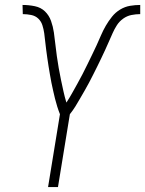

<svg xmlns="http://www.w3.org/2000/svg" viewBox="-20 -755 586 775"><path d="M174 0 222 -294Q216 -309 211 -325Q206 -341 202 -357Q198 -373 194.5 -389Q191 -405 187.5 -421.5Q184 -438 181.5 -454.5Q179 -471 176 -487.5Q173 -504 171 -520.5Q169 -537 166.5 -553.5Q164 -570 162.5 -587Q161 -604 158.5 -621Q156 -638 151 -653.5Q146 -669 134.5 -680Q123 -691 106 -694.5Q89 -698 72 -698L71 -735Q96 -735 120.5 -730Q145 -725 161.5 -709Q178 -693 186 -670.5Q194 -648 197.5 -624Q201 -600 203.5 -576Q206 -552 209.5 -528Q213 -504 217 -480.5Q221 -457 226 -433.5Q231 -410 236 -387Q241 -364 248 -341Q260 -359 270.5 -378Q281 -397 292 -416.5Q303 -436 313 -455.5Q323 -475 332.5 -494.5Q342 -514 351.5 -533.5Q361 -553 370 -572.5Q379 -592 387.5 -612Q396 -632 407 -651Q418 -670 432 -687.5Q446 -705 465 -716.5Q484 -728 505 -731.5Q526 -735 546 -735V-698Q529 -698 511 -694.5Q493 -691 477.5 -680Q462 -669 452 -653.5Q442 -638 434.5 -621Q427 -604 419.5 -587Q412 -570 404.5 -553.5Q397 -537 389 -520.5Q381 -504 373 -487.5Q365 -471 356.5 -454.5Q348 -438 339.5 -421.5Q331 -405 321.5 -389Q312 -373 303 -357Q294 -341 284 -325Q274 -309 262 -294L214 0Z"/></svg>

Font: Iosevka Curly Extralight
Style: Italic
Weight: 200
Italic angle: -9°
Monospace: yes
Designer: Belleve Invis
Foundry: Belleve Invis
Version: Version 22.1.2; ttfautohint (v1.8.4)